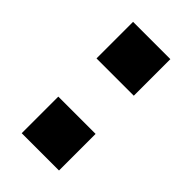

<svg xmlns="http://www.w3.org/2000/svg" viewBox="-14 -898 375 375"><g transform="rotate(-45 173.5 -710.5)"><path d="M226.1 -658.7V-761.7H327.1V-658.7ZM19.5 -658.7V-761.7H120.6V-658.7Z"/></g></svg>

Font: Roboto Slab LO
Style: Regular
Weight: 400
Designer: Google
Version: Version 2.000